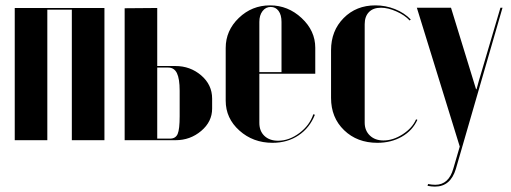

<svg xmlns="http://www.w3.org/2000/svg" viewBox="-20 -525 1914 719"><path d="M35.2 -495.1H371.1V0H249V-488.8H157.2V0H35.2Z M568.8 -277.8H636.7Q692.4 -277.8 733.4 -242.7Q774.4 -207.5 774.4 -155.8V-118.2Q774.4 -69.3 733.4 -34.7Q692.4 0 637.7 0H446.8V-494.1L568.8 -495.1ZM652.8 -89.8V-185.1Q652.8 -230 642.6 -251Q632.3 -272 609.9 -272H568.8V-5.9H616.7Q637.7 -5.9 645.3 -23.4Q652.8 -41 652.8 -89.8Z M825.2 -345.2Q825.2 -410.6 874.3 -457.8Q923.3 -504.9 991.2 -504.9Q1058.6 -504.9 1109.6 -457.3Q1160.6 -409.7 1160.6 -346.2V-249H951.2V-64.9Q951.2 -34.2 970.2 -16.1Q989.3 2 1021.5 2Q1063 2 1101.3 -26.9Q1139.6 -55.7 1153.3 -97.2L1159.2 -95.2Q1139.6 -45.9 1097.9 -18.1Q1056.2 9.8 1000.5 9.8Q927.7 9.8 876.5 -36.1Q825.2 -82 825.2 -147.9ZM951.2 -254.9H1034.2V-442.9Q1034.2 -469.2 1023.2 -484.1Q1012.2 -499 993.7 -499Q975.1 -499 963.1 -483.4Q951.2 -467.8 951.2 -442.9Z M1219.7 -336.9Q1219.7 -409.7 1266.8 -457.3Q1314 -504.9 1385.7 -504.9Q1423.8 -504.9 1459 -491Q1494.1 -477.1 1518.1 -452.1L1514.2 -448.2Q1495.6 -468.3 1464.4 -482.2Q1433.1 -496.1 1406.7 -496.1Q1377.4 -496.1 1361.6 -479.7Q1345.7 -463.4 1345.7 -434.1V-65.9Q1345.7 -36.1 1365 -17.6Q1384.3 1 1416 1Q1452.1 1 1488 -22.2Q1523.9 -45.4 1538.1 -78.1L1543 -76.2Q1524.9 -36.1 1484.9 -13.2Q1444.8 9.8 1393.1 9.8Q1317.4 9.8 1268.6 -37.4Q1219.7 -84.5 1219.7 -158.2Z M1541 -496.1H1668.9L1762.7 -190.9H1764.6L1772.9 -221.2L1854 -496.1H1861.8L1687 107.9Q1667 173.8 1608.9 173.8Q1595.7 173.8 1581.1 170.9L1583 164.1Q1597.7 167 1609.9 167Q1660.6 167 1677.7 106L1701.7 23.9Z"/></svg>

Font: Moniqa Black Display
Style: Regular
Weight: 900
Designer: Rajesh Rajput
Foundry: Rajesh Rajput
Version: Version 1.000